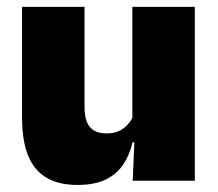

<svg xmlns="http://www.w3.org/2000/svg" viewBox="-20 -512 618 544"><path d="M219.5 -492.5V-209.5Q219.5 -186 225.2 -169Q231 -152 245 -143Q259 -134 283 -134Q302 -134 316.2 -140.5Q330.5 -147 340.8 -158Q351 -169 357 -182L384 -109H355.5Q348 -75 330.2 -47.5Q312.5 -20 281 -4Q249.5 12 199.5 12Q146 12 111 -9Q76 -30 59.2 -72.2Q42.5 -114.5 42.5 -179V-492.5ZM532 -492.5V0H356L361.5 -126.5L355 -144.5V-492.5Z"/></svg>

Font: Anek Telugu ExtraBold
Style: Regular
Weight: 800
Designer: Omkar Bhoir (Telugu), Yesha Goshar (Latin)
Foundry: Ek Type
Version: Version 1.003